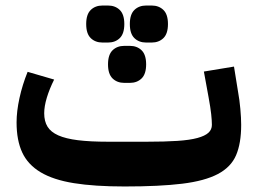

<svg xmlns="http://www.w3.org/2000/svg" viewBox="-20 -663 923 695"><path d="M431 12Q322 12 247.5 0Q173 -12 127 -39.5Q81 -67 60.5 -111Q40 -155 40 -220Q40 -260 50.5 -308Q61 -356 80 -403L176 -375Q159 -341 149.5 -309.5Q140 -278 140 -253Q140 -224 152 -204.5Q164 -185 191 -173Q218 -161 262 -155.5Q306 -150 371 -150H511Q577 -150 622 -153Q667 -156 694.5 -163.5Q722 -171 734.5 -182.5Q747 -194 747 -211Q747 -226 744.5 -249.5Q742 -273 735 -311L718 -404L827 -422L842 -329Q847 -302 850 -269Q853 -236 853 -211Q853 -144 834.5 -101Q816 -58 768.5 -33Q721 -8 639.5 2Q558 12 431 12ZM509 -509Q483 -509 466.5 -525Q450 -541 450 -576Q450 -611 466.5 -627Q483 -643 509 -643H529Q555 -643 571.5 -627Q588 -611 588 -576Q588 -541 571.5 -525Q555 -509 529 -509ZM430 -363Q404 -363 387.5 -379Q371 -395 371 -430Q371 -465 387.5 -481Q404 -497 430 -497H450Q476 -497 492.5 -481Q509 -465 509 -430Q509 -395 492.5 -379Q476 -363 450 -363ZM351 -509Q325 -509 308.5 -525Q292 -541 292 -576Q292 -611 308.5 -627Q325 -643 351 -643H371Q397 -643 413.5 -627Q430 -611 430 -576Q430 -541 413.5 -525Q397 -509 371 -509Z"/></svg>

Font: IBM Plex Sans Arabic
Style: Bold
Weight: 700
Designer: Mike Abbink, Paul van der Laan, Pieter van Rosmalen, Wael Morcos, Khajak Apelian
Foundry: Bold Monday
Version: Version 1.2